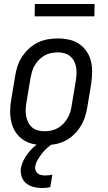

<svg xmlns="http://www.w3.org/2000/svg" viewBox="-20 -721 540 964"><path d="M203 8Q174 8 146.5 2Q119 -4 96.5 -19Q74 -34 59 -56.5Q44 -79 37.5 -106Q31 -133 31 -161.5Q31 -190 36 -219L56 -339Q60 -364 68 -389Q76 -414 91 -436.5Q106 -459 126 -477.5Q146 -496 170 -507.5Q194 -519 219.5 -523.5Q245 -528 270 -528Q299 -528 326.5 -522Q354 -516 376.5 -501Q399 -486 414.5 -463.5Q430 -441 436.5 -414Q443 -387 442.5 -358.5Q442 -330 438 -301L418 -181Q414 -156 405.5 -131Q397 -106 382.5 -83.5Q368 -61 348 -42.5Q328 -24 304 -12.5Q280 -1 254 3.5Q228 8 203 8ZM204 -62Q220 -62 237 -65.5Q254 -69 269.5 -77.5Q285 -86 297.5 -99Q310 -112 319 -127.5Q328 -143 333 -159.5Q338 -176 340 -192L360 -312Q363 -330 364 -347.5Q365 -365 362.5 -381.5Q360 -398 352.5 -413Q345 -428 332.5 -438.5Q320 -449 304 -453.5Q288 -458 270 -458Q254 -458 236.5 -454.5Q219 -451 204 -442.5Q189 -434 176 -421Q163 -408 154 -392.5Q145 -377 140.5 -360.5Q136 -344 133 -328L113 -208Q110 -190 109 -172.5Q108 -155 111 -138.5Q114 -122 121.5 -107Q129 -92 141 -81.5Q153 -71 169.5 -66.5Q186 -62 204 -62ZM190 223Q168 223 147.5 217.5Q127 212 111 199Q95 186 88.5 165.5Q82 145 85 123Q89 103 98 84.5Q107 66 120 49Q133 32 149 17.5Q165 3 183 -8H247L246 0Q230 10 216 22.5Q202 35 190.5 50Q179 65 169.5 81Q160 97 157 114Q155 124 158.5 134Q162 144 169.5 150Q177 156 187 158Q197 160 207 160Q216 160 225 159Q234 158 243 156L232 219Q221 221 211 222Q201 223 190 223ZM154 -639 155 -701H455L454 -639Z"/></svg>

Font: Iosevka Term Curly Oblique
Style: Regular
Weight: 400
Italic angle: -9°
Designer: Belleve Invis
Foundry: Belleve Invis
Version: Version 32.3.0